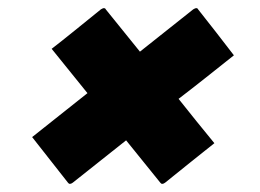

<svg xmlns="http://www.w3.org/2000/svg" viewBox="-20 -536 640 472"><path d="M59 -199Q93 -226 127 -253Q161 -280 195 -307Q173 -334 151 -361.5Q129 -389 107 -416Q133 -436 165 -462Q197 -488 228 -513Q233 -516 235 -516Q239 -516 240 -513Q261 -487 282 -461Q303 -435 324 -409Q357 -435 389.5 -461Q422 -487 455 -513Q460 -516 462 -516Q466 -516 467 -513Q489 -485 511 -457Q533 -429 555 -400Q521 -373 487 -346Q453 -319 419 -293Q441 -265 463 -238Q485 -211 507 -184Q481 -163 447.5 -136.5Q414 -110 386 -87Q382 -84 379 -84Q376 -84 374 -87Q353 -113 332 -139Q311 -165 290 -191Q257 -165 224.5 -139Q192 -113 159 -87Q155 -84 152 -84Q149 -84 147 -87Q125 -115 103 -143Q81 -171 59 -199Z"/></svg>

Font: Recursive Sn Lnr St XBd
Style: Italic
Weight: 800
Italic angle: -15°
Version: Version 1.079;hotconv 1.0.112;makeotfexe 2.5.65598; ttfautoh